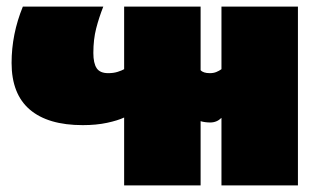

<svg xmlns="http://www.w3.org/2000/svg" viewBox="-20 -560 955 580"><path d="M355 0V-205Q336 -196 303.5 -189Q271 -182 230 -182Q125 -182 70 -229Q15 -276 15 -370Q15 -457 49 -540H292Q279 -507 270.5 -474Q262 -441 262 -400Q262 -369 272 -354Q282 -339 307 -339Q323 -339 335.5 -343Q348 -347 355 -351V-540H586V-348Q594 -339 614 -339Q625 -339 633.5 -342.5Q642 -346 649 -351V-540H880V0H649V-204Q635 -190 615 -190Q608 -190 600 -191Q592 -192 586 -194V0Z"/></svg>

Font: Kanit Black
Style: Regular
Weight: 900
Designer: Katatrad Team
Foundry: CadsonDemak
Version: Version 2.000; ttfautohint (v1.8.3)